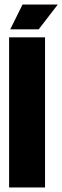

<svg xmlns="http://www.w3.org/2000/svg" viewBox="-20 -824 274 844"><path d="M20 -660H178V0H20ZM25 -695 79 -804H234L150 -695Z"/></svg>

Font: Bricolage Grotesque 96pt Condensed ExBd
Style: Regular
Weight: 800
Width: 3
Designer: Mathieu Triay
Foundry: Atelier Triay
Version: Version 1.001;Glyphs 3.2 (3207)